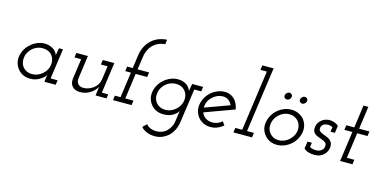

<svg xmlns="http://www.w3.org/2000/svg" viewBox="-90 -1247 3958 1994"><g transform="rotate(15 1889.5 -250.5)"><path d="M62 -187Q56 -147 67 -111.5Q78 -76 101 -50Q123 -23 157 -7.5Q191 8 233 8Q269 8 300 -3.5Q331 -15 353 -33Q369 -43 379.5 -54Q390 -65 396 -75Q394 -65 392.5 -55.5Q391 -46 389 -35L385 0H506L513 -50H438L484 -375H441Q438 -355 434 -336Q430 -317 427 -297Q423 -311 412 -327Q401 -343 382 -356Q364 -368 340 -376Q316 -384 287 -384Q246 -384 208 -368Q170 -352 139 -325Q109 -299 88.5 -263Q68 -227 62 -187ZM115 -188Q118 -218 133 -244.5Q148 -271 170 -291Q193 -311 221 -321.5Q249 -332 280 -332Q310 -332 335.5 -321.5Q361 -311 378 -291Q395 -272 402.5 -245Q410 -218 406 -187Q402 -157 387 -131Q372 -105 349 -86Q327 -66 298.5 -54.5Q270 -43 239 -43Q210 -43 186.5 -53Q163 -63 146 -80Q127 -100 118.5 -128Q110 -156 115 -188Z M935 0H1052L1059 -45H990L1036 -375H912L905 -325H977L956 -176Q952 -147 936.5 -122.5Q921 -98 898 -81Q875 -63 847 -53Q819 -43 789 -43Q749 -45 731.5 -68Q714 -91 717 -122L752 -375H628L621 -325H693L662 -104Q657 -54 685.5 -23Q714 8 770 8Q825 8 873 -20.5Q921 -49 948 -97L941 -52Z M1129 -50 1122 0H1322L1329 -50H1241L1279 -324H1403L1410 -375H1286L1307 -518Q1313 -561 1331.5 -595.5Q1350 -630 1376 -653Q1401 -675 1432 -687.5Q1463 -700 1496 -701L1503 -751Q1458 -749 1416.5 -733.5Q1375 -718 1341 -688Q1308 -659 1285 -616Q1262 -573 1254 -517L1234 -375H1174L1167 -324H1228L1190 -50Z M1873 -375Q1870 -355 1866 -336Q1862 -317 1859 -297Q1853 -315 1841 -330.5Q1829 -346 1813 -358Q1795 -369 1772 -376.5Q1749 -384 1719 -384Q1678 -384 1640 -368Q1602 -352 1571 -325Q1541 -299 1520.5 -263Q1500 -227 1494 -187Q1488 -147 1499 -111.5Q1510 -76 1533 -50Q1555 -23 1589 -8Q1623 7 1665 7Q1722 7 1762 -15.5Q1802 -38 1822 -70Q1820 -59 1818.5 -49.5Q1817 -40 1815 -30L1806 36Q1802 72 1787 102Q1772 132 1750 153Q1728 175 1698.5 185.5Q1669 196 1640 196Q1607 196 1578 185Q1549 174 1530 149L1488 190Q1513 220 1552.5 235Q1592 250 1640 250Q1680 250 1715.5 235Q1751 220 1782 193Q1811 166 1830.5 127Q1850 88 1857 41L1909 -325H1984L1991 -375ZM1547 -188Q1550 -218 1565 -244.5Q1580 -271 1602 -291Q1625 -311 1653 -322Q1681 -333 1712 -333Q1743 -333 1768 -322Q1793 -311 1810 -291Q1827 -272 1834.5 -245Q1842 -218 1838 -188Q1834 -158 1819 -131.5Q1804 -105 1781 -86Q1759 -66 1731 -54.5Q1703 -43 1672 -43Q1642 -43 1618 -53.5Q1594 -64 1578 -81Q1559 -101 1550.5 -128.5Q1542 -156 1547 -188Z M2218 -333Q2252 -333 2277.5 -314Q2303 -295 2316 -265Q2250 -241 2185 -217Q2120 -193 2053 -169Q2053 -201 2065.5 -230.5Q2078 -260 2101 -282Q2123 -305 2153.5 -319Q2184 -333 2218 -333ZM2378 -236Q2373 -268 2360.5 -294.5Q2348 -321 2329 -341Q2309 -361 2282.5 -372.5Q2256 -384 2226 -384Q2184 -384 2146.5 -368.5Q2109 -353 2078 -327Q2048 -300 2027.5 -264Q2007 -228 2001 -188Q1995 -147 2006 -111.5Q2017 -76 2040 -49Q2063 -23 2096.5 -7.5Q2130 8 2171 8Q2210 8 2244.5 -6Q2279 -20 2308 -45Q2301 -55 2294.5 -64Q2288 -73 2281 -83Q2260 -64 2233.5 -53.5Q2207 -43 2178 -43Q2135 -43 2104 -64Q2073 -85 2061 -120Q2141 -149 2219.5 -178Q2298 -207 2378 -236Z M2424 -50 2417 0H2617L2624 -50H2550L2648 -750H2527L2520 -700H2589L2498 -50Z M2715 -188Q2708 -147 2719 -111.5Q2730 -76 2754 -50Q2776 -23 2809.5 -7.5Q2843 8 2885 8Q2926 8 2964.5 -7.5Q3003 -23 3034 -50Q3064 -76 3084 -111.5Q3104 -147 3111 -188Q3117 -228 3106.5 -264Q3096 -300 3073 -327Q3049 -353 3014.5 -368.5Q2980 -384 2940 -384Q2898 -384 2860 -368.5Q2822 -353 2792 -327Q2761 -300 2741 -264Q2721 -228 2715 -188ZM2767 -188Q2771 -217 2785.5 -243.5Q2800 -270 2823 -290Q2845 -310 2872.5 -321.5Q2900 -333 2931 -333Q2961 -333 2986 -321.5Q3011 -310 3028 -290Q3045 -270 3052.5 -243.5Q3060 -217 3056 -188Q3052 -157 3036.5 -131Q3021 -105 2999 -86Q2977 -66 2948.5 -54.5Q2920 -43 2890 -43Q2860 -43 2835.5 -54.5Q2811 -66 2794 -86Q2777 -105 2770 -131Q2763 -157 2767 -188ZM2997 -511Q2994 -495 3004.5 -484Q3015 -473 3030 -473Q3044 -473 3056.5 -484Q3069 -495 3072 -511Q3074 -527 3064 -538Q3054 -549 3040 -549Q3025 -549 3012.5 -538Q3000 -527 2997 -511ZM2832 -511Q2829 -495 2839.5 -484Q2850 -473 2864 -473Q2879 -473 2891.5 -484Q2904 -495 2906 -511Q2909 -527 2898.5 -538Q2888 -549 2874 -549Q2860 -549 2847 -538Q2834 -527 2832 -511Z M3174 -30Q3192 -10 3223.5 -1Q3255 8 3289 8Q3325 8 3350.5 -3.5Q3376 -15 3393 -33Q3409 -50 3417.5 -68.5Q3426 -87 3428 -106Q3431 -138 3421.5 -157.5Q3412 -177 3395 -190Q3377 -202 3355.5 -210Q3334 -218 3315 -226Q3296 -234 3284 -245Q3272 -256 3274 -276Q3275 -290 3282 -301Q3289 -312 3299 -319Q3308 -325 3321 -328Q3334 -331 3345 -331Q3359 -331 3372 -328Q3385 -325 3396 -318L3389 -268H3436L3447 -345Q3438 -356 3423.5 -363.5Q3409 -371 3394 -375Q3379 -380 3366 -381Q3353 -382 3347 -382Q3330 -382 3309 -375.5Q3288 -369 3270 -356Q3252 -343 3238.5 -323Q3225 -303 3221 -276Q3217 -242 3227.5 -223Q3238 -204 3256 -194Q3275 -183 3297.5 -176Q3320 -169 3338 -161Q3357 -154 3367.5 -140.5Q3378 -127 3375 -104Q3373 -88 3366 -77Q3359 -66 3347 -59Q3335 -50 3322.5 -46.5Q3310 -43 3295 -43Q3274 -43 3257 -46.5Q3240 -50 3225 -59L3232 -107H3185Z M3650 -619 3616 -375H3530L3523 -324H3609L3564 0H3697L3703 -50H3623L3661 -324H3772L3779 -375H3668L3702 -619Z"/></g></svg>

Font: Josefin Slab Medium
Style: Italic
Weight: 500
Italic angle: -12°
Version: Version 2.000